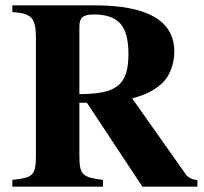

<svg xmlns="http://www.w3.org/2000/svg" viewBox="-20 -696 762 716"><path d="M276 -597C276 -630 290 -642 329 -642C422 -642 459 -600 459 -494C459 -372 407 -346 276 -345ZM716 0V-25C698 -25 681 -34 672 -47L473 -329C531 -345 557 -361 585 -386C614 -413 630 -459 630 -504C630 -619 529 -676 334 -676H26V-651C100 -646 114 -629 114 -551V-120C114 -41 104 -34 26 -25V0H364V-25C286 -35 276 -44 276 -117V-313H304L511 0Z"/></svg>

Font: XITS Math
Style: Bold
Weight: 700
Designer: MicroPress Inc., with final additions and corrections provided by Coen Hoffman, Elsevier (retired)
Version: Version 1.302